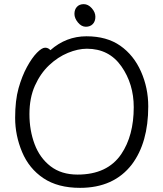

<svg xmlns="http://www.w3.org/2000/svg" viewBox="-20 -888 785 926"><path d="M440 -807Q440 -785 427.5 -772Q415 -759 394 -759Q373 -759 356 -779.5Q339 -800 339 -821Q339 -842 351 -855Q363 -868 384 -868Q405 -868 422.5 -848.5Q440 -829 440 -807ZM223 -646Q299 -713 397 -713Q495 -713 560 -667.5Q625 -622 660 -543Q695 -464 695 -375Q695 -200 616 -95Q529 18 366 18Q259 18 189.5 -28.5Q120 -75 86.5 -155Q53 -235 53 -319.5Q53 -404 69.5 -462.5Q86 -521 110 -565Q134 -609 158 -633.5Q182 -658 197.5 -658Q213 -658 223 -646ZM354 -46Q498 -46 565 -145Q625 -234 625 -371Q625 -483 565.5 -568Q506 -653 399 -653Q356 -653 307.5 -633Q259 -613 217 -573.5Q175 -534 148.5 -475Q122 -416 122 -337.5Q122 -259 147 -192.5Q172 -126 224 -86Q276 -46 354 -46Z"/></svg>

Font: LXGW Bright GB
Style: Regular
Weight: 400
Designer: Christian Thalmann (Catharsis Fonts)
Foundry: LXGW / Christian Thalmann (Catharsis Fonts) / Fontworks Inc.
Version: Version 5.510